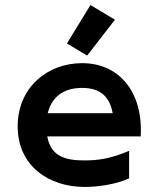

<svg xmlns="http://www.w3.org/2000/svg" viewBox="-20 -725 630 760"><path d="M338 -705 245 -553 325 -505 435 -647ZM50 -225C50 -65 177 15 315 15C356 15 433 8 491 -19V-128C419 -97 368 -90 315 -90C243 -90 182 -103 167 -185H537C547 -363 450 -475 305 -475C167 -475 50 -378 50 -225ZM169 -277C186 -347 238 -377 305 -377C370 -377 413 -349 426 -277Z"/></svg>

Font: KT Kiyosuna Sans Bold
Style: Regular
Weight: 700
Designer: [Zen Kaku Gothic] Yoshimichi Ohira
Version: Version 1.010;Glyphs 3.1.2 (3151)